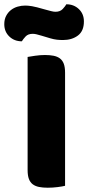

<svg xmlns="http://www.w3.org/2000/svg" viewBox="-64 -872 412 897"><path d="M145 -828Q163 -823 175 -820Q187 -817 195 -817Q217 -817 229 -830Q241 -843 246 -852Q281 -852 304.5 -829.5Q328 -807 328 -772Q328 -727 300 -706Q272 -685 230 -685Q216 -685 202 -686.5Q188 -688 171 -693L131 -705Q117 -709 107.5 -711.5Q98 -714 89 -714Q67 -714 55.5 -701.5Q44 -689 38 -679Q3 -679 -20.5 -701.5Q-44 -724 -44 -759Q-44 -781 -35.5 -797.5Q-27 -814 -13 -825Q1 -836 18.5 -841Q36 -846 54 -846Q67 -846 85.5 -843Q104 -840 145 -828ZM240 -4Q229 -1 205.5 2Q182 5 159 5Q136 5 118.5 1.5Q101 -2 89 -11Q77 -20 71 -36Q65 -52 65 -78V-606Q76 -608 100 -611.5Q124 -615 146 -615Q169 -615 186.5 -611.5Q204 -608 216 -599Q228 -590 234 -574Q240 -558 240 -532Z"/></svg>

Font: Baloo
Style: Regular
Weight: 400
Designer: Sarang Kulkarni and Ek Type
Foundry: Ek Type
Version: Version 1.443;PS 1.000;hotconv 16.6.51;makeotf.lib2.5.65220;